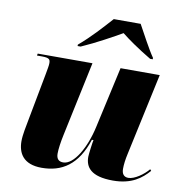

<svg xmlns="http://www.w3.org/2000/svg" viewBox="-85 -846 893 936"><g transform="rotate(10 361.5 -378.0)"><path d="M252 -613V-606H267C340 -638 422 -684 462 -707C493 -682 544 -646 611 -606H624V-613C601 -645 557 -728 536 -766H403C360 -718 308 -660 252 -613ZM535 10C628 10 676 -29 711 -69L705 -76C681 -47 637 -16 607 -16C585 -16 574 -30 574 -55C574 -76 577 -101 584 -132L671 -536H477L410 -234C387 -128 334 -35 281 -35C259 -35 247 -47 247 -73C247 -95 252 -131 260 -168L338 -536H67L65 -526H90C128 -526 131 -517 131 -499C131 -488 128 -473 122 -440L79 -212C73 -178 63 -135 63 -102C63 -43 91 9 182 9C281 9 358 -38 400 -168H408C405 -158 397 -95 397 -83C397 -33 425 10 535 10Z"/></g></svg>

Font: Noto Serif Display Black
Style: Italic
Weight: 900
Italic angle: -12°
Designer: Monotype Design Team
Foundry: Monotype Imaging Inc.
Version: Version 2.009